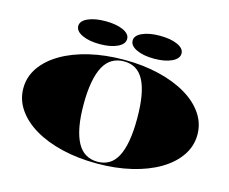

<svg xmlns="http://www.w3.org/2000/svg" viewBox="-126 -1125 1576 1320"><g transform="rotate(15 661.5 -465.5)"><path d="M664 -723Q797 -723 910 -696Q1023 -669 1106 -620Q1189 -571 1235 -503.5Q1281 -436 1281 -355Q1281 -274 1235 -206Q1189 -138 1106 -88.5Q1023 -39 910 -12Q797 15 664 15Q529 15 415.5 -12Q302 -39 218.5 -88.5Q135 -138 88.5 -206Q42 -274 42 -355Q42 -436 88.5 -503.5Q135 -571 218.5 -620Q302 -669 415.5 -696Q529 -723 664 -723ZM664 -712Q617 -712 580.5 -691Q544 -670 520 -626Q496 -582 483.5 -514.5Q471 -447 471 -355Q471 -264 483.5 -197Q496 -130 520 -85.5Q544 -41 580.5 -19.5Q617 2 664 2Q710 2 745.5 -18.5Q781 -39 804.5 -83Q828 -127 840 -194.5Q852 -262 852 -355Q852 -449 840 -516.5Q828 -584 804.5 -627.5Q781 -671 745.5 -691.5Q710 -712 664 -712ZM857 -946Q934 -946 982.5 -924Q1031 -902 1031 -866Q1031 -829 982.5 -806Q934 -783 857 -783Q781 -783 732 -806Q683 -829 683 -866Q683 -902 732 -924Q781 -946 857 -946ZM470 -946Q547 -946 595.5 -924Q644 -902 644 -866Q644 -829 595.5 -806Q547 -783 470 -783Q394 -783 345 -806Q296 -829 296 -866Q296 -902 345 -924Q394 -946 470 -946Z"/></g></svg>

Font: Kalnia Expanded SemiBold
Style: Regular
Weight: 600
Width: 7
Designer: Frida Medrano
Foundry: Frida Medrano
Version: Version 1.105